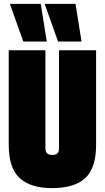

<svg xmlns="http://www.w3.org/2000/svg" viewBox="-20 -959 539 989"><path d="M25 -213V-700H214V-194Q214 -161 249 -161Q269 -161 276.5 -169.5Q284 -178 284 -194V-700H475V-213Q475 -93 419 -41.5Q363 10 248 10Q138 10 81.5 -41.5Q25 -93 25 -213ZM279 -745 210 -939H369L400 -745ZM100 -745 31 -939H190L221 -745Z"/></svg>

Font: Georama Condensed Black
Style: Regular
Weight: 900
Width: 3
Designer: Jean-Baptiste Levee
Foundry: Production Type
Version: Version 1.000